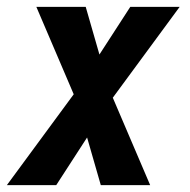

<svg xmlns="http://www.w3.org/2000/svg" viewBox="-35 -540 555 560"><path d="M-15 0 180 -265 71 -520H215L255 -381L345 -520H489L294 -255L403 0H259L219 -139L129 0Z"/></svg>

Font: Iosevka Extrabold Oblique
Style: Regular
Weight: 800
Italic angle: -9°
Monospace: yes
Designer: Belleve Invis
Foundry: Belleve Invis
Version: Version 32.5.0; ttfautohint (v1.8.4)